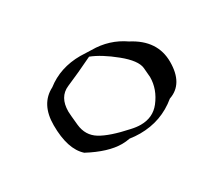

<svg xmlns="http://www.w3.org/2000/svg" viewBox="-56 -762 479 423"><g transform="rotate(-30 183.0 -551.0)"><path d="M202 -444Q189 -444 176 -446Q166 -444 156 -444Q121 -444 74 -469Q46 -494 46 -555Q46 -609 85 -629Q122 -658 173 -658L201 -657Q246 -657 282 -632Q338 -603 338 -548Q338 -492 297 -478Q256 -444 202 -444ZM213 -460Q244 -460 262 -483Q283 -510 283 -541Q283 -545 281 -565Q279 -585 247 -611Q215 -637 189 -647Q150 -628 117 -614Q89 -602 89 -565Q89 -559 92 -530Q95 -501 118 -487Q141 -473 189 -463Q202 -460 213 -460Z"/></g></svg>

Font: Xiangcui Kesong Xiangcui Kesong
Style: Regular
Weight: 400
Version: Version 1.501;March 28, 2024;FontCreator 14.0.0.2814 64-bit